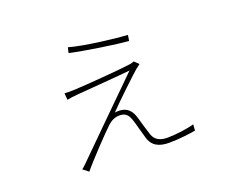

<svg xmlns="http://www.w3.org/2000/svg" viewBox="-107 -797 1214 1006"><g transform="rotate(-20 500.0 -294.0)"><path d="M351 -620 344 -590C429 -571 598 -546 664 -541L669 -573C614 -576 433 -596 351 -620ZM674 -409 650 -432C643 -429 635 -427 623 -425C569 -417 362 -401 311 -399C290 -398 268 -398 252 -399L255 -362C272 -366 291 -368 314 -370C366 -374 557 -389 613 -395C520 -303 321 -108 227 -14C218 -5 211 1 203 7L234 31C271 -15 387 -137 419 -166C438 -183 460 -192 483 -192C520 -192 532 -171 542 -141C549 -121 563 -64 571 -39C585 14 624 32 679 32C736 32 796 24 828 18L830 -16C796 -5 723 4 681 4C639 4 612 -10 600 -44C593 -66 577 -117 570 -144C559 -185 537 -216 486 -216C479 -216 470 -215 465 -214C512 -263 633 -377 649 -390C655 -394 665 -402 674 -409Z"/></g></svg>

Font: Harano Aji Gothic CN ExtraLight
Style: Regular
Weight: 250
Foundry: Masamichi Hosoda
Version: HaranoAjiGothicCN-ExtraLight version 20230610;ttx 4.39.4